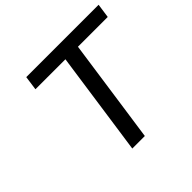

<svg xmlns="http://www.w3.org/2000/svg" viewBox="-175 -931 1126 1126"><g transform="rotate(-45 388.5 -368.0)"><path d="M424.8 0 517.6 -647.5H764.6L777.3 -735.8H177.2L165 -647.5H413.6L320.8 0Z"/></g></svg>

Font: Winston
Style: Italic
Weight: 400
Italic angle: -8.13011°
Designer: Vernon Adams, Kim Jin-seong, David Berlow, Cristiano Sobral
Foundry: The Winston Project Authors
Version: Version 3.004